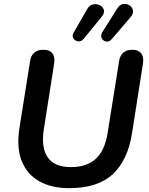

<svg xmlns="http://www.w3.org/2000/svg" viewBox="-20 -973 778 1003"><path d="M341 10Q251 10 187 -25Q123 -60 94 -130.5Q65 -201 82 -307L137 -653Q146 -713 207 -713Q239 -713 253.5 -694.5Q268 -676 263 -642L209 -298Q194 -201 229.5 -150.5Q265 -100 350 -100Q432 -100 479.5 -142.5Q527 -185 542 -277L602 -653Q611 -713 672 -713Q703 -713 717.5 -694.5Q732 -676 727 -642L670 -279Q648 -137 569.5 -63.5Q491 10 341 10ZM564 -769Q551 -753 535 -756Q519 -759 511.5 -773Q504 -787 514 -804L592 -928Q605 -949 623 -952Q641 -955 656 -945.5Q671 -936 674.5 -919Q678 -902 661 -882ZM417 -770Q404 -755 388 -757Q372 -759 363.5 -772.5Q355 -786 365 -803L435 -925Q447 -946 466 -950Q485 -954 501.5 -945.5Q518 -937 522.5 -921Q527 -905 511 -885Z"/></svg>

Font: Nunito
Style: Bold Italic
Weight: 700
Italic angle: -9°
Designer: Vernon Adams
Foundry: Vernon Adams
Version: Version 3.601; ttfautohint (v1.8.2.53-6de2)